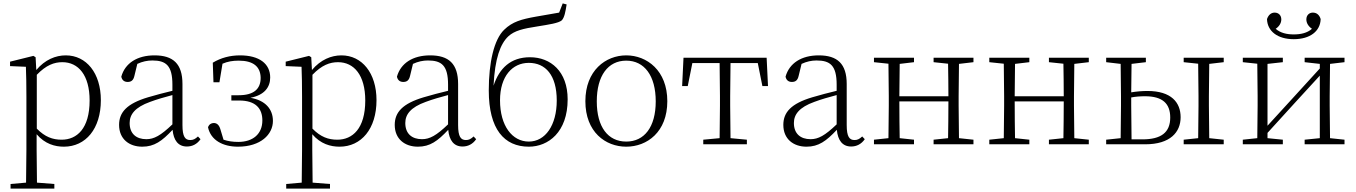

<svg xmlns="http://www.w3.org/2000/svg" viewBox="-20 -847 7959 1127"><path d="M355 14C483 14 572 -91 572 -259C572 -418 487 -522 366 -522C307 -522 244 -497 193 -436L189 -511L176 -519L39 -485V-459L132 -455C134 -405 135 -347 135 -278V32L133 225L42 233V260H299V233L197 225L195 32V-59C244 -2 302 14 355 14ZM196 -408C251 -465 298 -482 346 -482C440 -482 506 -406 506 -257C506 -92 431 -27 342 -27C289 -27 244 -43 196 -92Z M1077 13C1109 13 1137 -1 1157 -30L1142 -46C1126 -31 1114 -25 1097 -25C1067 -25 1051 -44 1051 -113V-354C1051 -473 996 -522 887 -522C785 -522 714 -476 692 -397C696 -377 709 -366 729 -366C750 -366 763 -375 769 -402L786 -472C816 -486 845 -492 874 -492C954 -492 992 -463 992 -350V-314C946 -303 896 -290 849 -276C725 -239 679 -188 679 -114C679 -31 738 14 815 14C886 14 931 -19 993 -85C999 -23 1026 13 1077 13ZM992 -117C923 -51 884 -30 839 -30C780 -30 741 -62 741 -125C741 -175 772 -217 861 -249C901 -264 947 -277 992 -289Z M1377 14C1510 14 1582 -58 1582 -137C1582 -206 1538 -258 1450 -273C1533 -289 1566 -336 1566 -392C1566 -473 1502 -522 1389 -522C1331 -522 1277 -508 1229 -479L1233 -364H1268L1286 -473C1316 -486 1346 -491 1381 -491C1467 -491 1509 -456 1510 -390C1510 -324 1469 -288 1381 -288H1338V-257H1384C1481 -257 1520 -210 1520 -140C1520 -61 1465 -14 1379 -14C1347 -14 1319 -18 1292 -27L1274 -87C1267 -112 1254 -125 1235 -125C1220 -125 1207 -117 1201 -100C1217 -24 1288 14 1377 14Z M1973 14C2101 14 2190 -91 2190 -259C2190 -418 2105 -522 1984 -522C1925 -522 1862 -497 1811 -436L1807 -511L1794 -519L1657 -485V-459L1750 -455C1752 -405 1753 -347 1753 -278V32L1751 225L1660 233V260H1917V233L1815 225L1813 32V-59C1862 -2 1920 14 1973 14ZM1814 -408C1869 -465 1916 -482 1964 -482C2058 -482 2124 -406 2124 -257C2124 -92 2049 -27 1960 -27C1907 -27 1862 -43 1814 -92Z M2695 13C2727 13 2755 -1 2775 -30L2760 -46C2744 -31 2732 -25 2715 -25C2685 -25 2669 -44 2669 -113V-354C2669 -473 2614 -522 2505 -522C2403 -522 2332 -476 2310 -397C2314 -377 2327 -366 2347 -366C2368 -366 2381 -375 2387 -402L2404 -472C2434 -486 2463 -492 2492 -492C2572 -492 2610 -463 2610 -350V-314C2564 -303 2514 -290 2467 -276C2343 -239 2297 -188 2297 -114C2297 -31 2356 14 2433 14C2504 14 2549 -19 2611 -85C2617 -23 2644 13 2695 13ZM2610 -117C2541 -51 2502 -30 2457 -30C2398 -30 2359 -62 2359 -125C2359 -175 2390 -217 2479 -249C2519 -264 2565 -277 2610 -289Z M3084 -16C2987 -16 2915 -108 2915 -258C2915 -400 2988 -478 3084 -478C3182 -478 3248 -406 3248 -257C3248 -112 3181 -16 3084 -16ZM3084 14C3198 14 3312 -71 3312 -264C3312 -428 3212 -511 3091 -511C2978 -511 2911 -447 2877 -344C2885 -505 2917 -590 2964 -634C3000 -667 3050 -679 3135 -692C3202 -703 3259 -711 3278 -728C3293 -745 3299 -776 3306 -821L3283 -827L3262 -773C3222 -765 3170 -758 3124 -749C3041 -734 2988 -720 2939 -672C2880 -615 2849 -481 2849 -316C2849 -88 2940 14 3084 14Z M3656 14C3778 14 3897 -72 3897 -253C3897 -433 3777 -522 3656 -522C3535 -522 3416 -433 3416 -253C3416 -72 3534 14 3656 14ZM3656 -16C3549 -16 3483 -101 3483 -252C3483 -403 3549 -491 3656 -491C3762 -491 3829 -403 3829 -252C3829 -101 3762 -16 3656 -16Z M4203 0H4364V-27L4268 -36L4266 -226V-283L4268 -477H4428L4455 -342H4488L4480 -508H3992L3984 -342H4017L4044 -477H4204L4206 -283V-226L4204 -36L4108 -27V0Z M4976 13C5008 13 5036 -1 5056 -30L5041 -46C5025 -31 5013 -25 4996 -25C4966 -25 4950 -44 4950 -113V-354C4950 -473 4895 -522 4786 -522C4684 -522 4613 -476 4591 -397C4595 -377 4608 -366 4628 -366C4649 -366 4662 -375 4668 -402L4685 -472C4715 -486 4744 -492 4773 -492C4853 -492 4891 -463 4891 -350V-314C4845 -303 4795 -290 4748 -276C4624 -239 4578 -188 4578 -114C4578 -31 4637 14 4714 14C4785 14 4830 -19 4892 -85C4898 -23 4925 13 4976 13ZM4891 -117C4822 -51 4783 -30 4738 -30C4679 -30 4640 -62 4640 -125C4640 -175 4671 -217 4760 -249C4800 -264 4846 -277 4891 -289Z M5460 -482 5545 -473C5546 -419 5547 -341 5547 -282H5259L5261 -472L5345 -482V-508H5110V-482L5195 -473L5197 -283V-226L5195 -36L5110 -27V0H5345V-27L5261 -36C5260 -91 5259 -175 5259 -252H5547C5547 -175 5546 -90 5545 -36L5460 -27V0H5694V-27L5609 -36L5607 -226V-283L5609 -472L5694 -482V-508H5460Z M6137 -482 6222 -473C6223 -419 6224 -341 6224 -282H5936L5938 -472L6022 -482V-508H5787V-482L5872 -473L5874 -283V-226L5872 -36L5787 -27V0H6022V-27L5938 -36C5937 -91 5936 -175 5936 -252H6224C6224 -175 6223 -90 6222 -36L6137 -27V0H6371V-27L6286 -36L6284 -226V-283L6286 -472L6371 -482V-508H6137Z M6473 0H6702C6849 0 6910 -71 6910 -159C6910 -245 6856 -313 6715 -313C6683 -313 6651 -310 6620 -305L6622 -472L6706 -482V-508H6473V-482L6558 -472L6560 -283V-226L6558 -36L6473 -27ZM6620 -275C6646 -280 6673 -282 6701 -282C6803 -282 6849 -240 6849 -157C6849 -69 6795 -29 6686 -29H6622C6621 -84 6620 -169 6620 -226ZM6928 -482 7013 -473C7014 -418 7015 -336 7015 -283V-226C7015 -172 7014 -90 7013 -36L6928 -27V0H7163V-27L7078 -36L7076 -226V-283L7078 -472L7163 -482V-508H6928Z M7574 -617C7670 -617 7730 -664 7732 -735C7725 -758 7710 -773 7686 -773C7665 -773 7648 -758 7648 -733C7648 -712 7660 -692 7681 -678C7653 -653 7615 -645 7574 -645C7534 -645 7496 -653 7468 -678C7489 -692 7501 -712 7501 -733C7501 -758 7484 -773 7462 -773C7440 -773 7425 -758 7417 -735C7419 -664 7479 -617 7574 -617ZM7638 -482 7727 -472V-445L7560 -262L7420 -109V-472L7510 -482V-508H7275V-482L7360 -473L7362 -283V-226L7360 -36L7275 -27V0H7510V-27L7420 -36V-67L7583 -246L7727 -403V-36L7638 -27V0H7872V-27L7787 -36L7785 -226V-283L7787 -472L7872 -482V-508H7638Z"/></svg>

Font: Noto Serif CJK HK ExtraLight
Style: Regular
Weight: 200
Designer: Ryoko NISHIZUKA 西塚涼子 (kana & ideographs); Frank Grießhammer (Latin, Greek & Cyrillic); Wenlong ZHANG 张文龙 (bopomofo); San
Foundry: Adobe
Version: Version 2.001;hotconv 1.1.0;makeotfexe 2.6.0